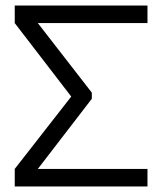

<svg xmlns="http://www.w3.org/2000/svg" viewBox="-20 -670 582 690"><path d="M33 -63 236 -323 33 -587V-650H510V-587H116L310 -337V-315L116 -63H510V0H33Z"/></svg>

Font: Zilla Slab Regular
Style: Regular
Weight: 400
Designer: Typotheque.com
Foundry: Typotheque type foundry
Version: Version 1.0; 2017